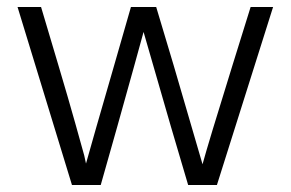

<svg xmlns="http://www.w3.org/2000/svg" viewBox="-20 -527 828 547"><path d="M267 0H185L30 -507H97L147 -339Q175 -245 194.5 -175.5Q214 -106 220 -84L225 -61Q243 -126 305 -340L353 -507H425L475 -340L557 -59Q573 -118 642 -340L694 -507H758L598 0H516L467 -166L389 -436Q372 -373 314 -166Z"/></svg>

Font: Hind Madurai Light
Style: Regular
Weight: 300
Designer: Jyotish Sonowal
Foundry: Indian Type Foundry
Version: Version 1.001;PS 1.0;hotconv 1.0.86;makeotf.lib2.5.63406; tt